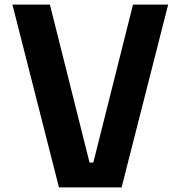

<svg xmlns="http://www.w3.org/2000/svg" viewBox="-20 -820 790 840"><path d="M371.7 -109H388.3L561.9 -800H715.7L512 0H238L34.3 -800H198.3Z"/></svg>

Font: Martian Mono VF sWd Rg
Style: Regular
Weight: 400
Width: 6
Monospace: yes
Designer: Roman Shamin
Foundry: Evil Martians
Version: Version 1.100